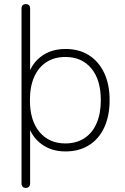

<svg xmlns="http://www.w3.org/2000/svg" viewBox="-20 -731 608 937"><path d="M106 186Q96 186 90.5 180Q85 174 85 164V-689Q85 -700 90.5 -705.5Q96 -711 106 -711Q116 -711 121.5 -705.5Q127 -700 127 -689V-358H116Q133 -420 181.5 -456Q230 -492 300 -492Q366 -492 414 -461.5Q462 -431 488.5 -375Q515 -319 515 -242Q515 -166 489 -109.5Q463 -53 414.5 -22.5Q366 8 300 8Q230 8 181.5 -28.5Q133 -65 116 -126H127V164Q127 174 121.5 180Q116 186 106 186ZM299 -31Q352 -31 391 -56Q430 -81 451 -128.5Q472 -176 472 -242Q472 -342 425.5 -397.5Q379 -453 299 -453Q246 -453 207 -428Q168 -403 147 -356Q126 -309 126 -242Q126 -142 173 -86.5Q220 -31 299 -31Z"/></svg>

Font: Nunito ExtraLight
Style: Regular
Weight: 200
Designer: Vernon Adams
Foundry: Vernon Adams
Version: Version 3.602